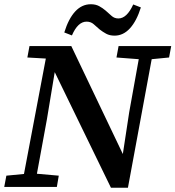

<svg xmlns="http://www.w3.org/2000/svg" viewBox="-30 -881 827 905"><path d="M519 -610 529 -664H777L767 -610L685 -602L573 4H493L228 -541L191 -318L144 -62L247 -53L238 0H-10L0 -53L83 -61L186 -605L99 -610L109 -664H306L549 -155L579 -352L624 -602ZM273 -728Q293 -793 324.5 -827Q356 -861 398 -861Q421 -861 437.5 -852Q454 -843 468 -831Q482 -819 495.5 -806.5Q509 -794 528 -794Q568 -794 598 -860L634 -846Q614 -782 582.5 -747.5Q551 -713 510 -713Q487 -713 470.5 -722Q454 -731 440 -742Q425 -755 411.5 -767Q398 -779 378 -779Q337 -779 309 -714Z"/></svg>

Font: Source Serif 4 SmText Semibold
Style: Italic
Weight: 600
Italic angle: -12°
Designer: Frank Grießhammer
Foundry: Adobe
Version: Version 4.005;hotconv 1.1.0;makeotfexe 2.6.0